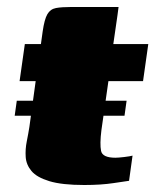

<svg xmlns="http://www.w3.org/2000/svg" viewBox="-20 -525 453 549"><path d="M28 -237H342L336 -194H22ZM51 -399H97L102 -435Q107 -470 115.5 -484.5Q124 -499 140 -502Q156 -505 183 -505H319Q318 -499 317.5 -493.5Q317 -488 316 -482L304 -399H404L389 -293H290L270 -153Q265 -113 269 -93.5Q273 -74 310 -74Q318 -74 335 -76Q352 -78 359 -80L349 -8Q341 -7 305 -1.5Q269 4 221 4Q157 4 121 -7Q85 -18 70 -36Q55 -54 53.5 -76Q52 -98 56.5 -120.5Q61 -143 64 -162L82 -293H36Q40 -319 43.5 -346Q47 -373 51 -399Z"/></svg>

Font: Genos Thin Black
Style: Italic
Weight: 900
Italic angle: -8°
Version: Version 1.010